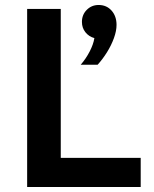

<svg xmlns="http://www.w3.org/2000/svg" viewBox="-20 -751 617 771"><path d="M545 0H89V-715H224V-117H545ZM372 -491H304Q325 -515 340 -544Q355 -573 359 -598Q337 -604 323 -621.5Q309 -639 309 -663Q309 -692 328.5 -711.5Q348 -731 376 -731Q408 -731 428 -708.5Q448 -686 448 -651Q448 -627 437.5 -598Q427 -569 409.5 -541Q392 -513 372 -491Z"/></svg>

Font: Wix Madefor Text
Style: Bold
Weight: 700
Designer: Dalton Maag Ltd
Foundry: Dalton Maag Ltd
Version: Version 3.100